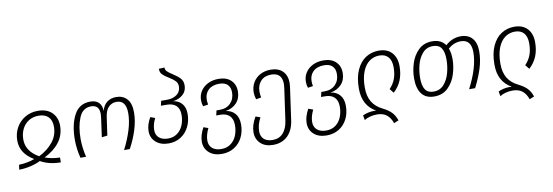

<svg xmlns="http://www.w3.org/2000/svg" viewBox="-65 -1223 5503 1912"><g transform="rotate(-10 2687.0 -266.5)"><path d="M515 -351Q515 -255 460 -183.5Q405 -112 308 -65Q342 -52 383.5 -45Q425 -38 459 -38V11Q342 11 255 -38Q208 -15 150 -2Q92 11 38 11L45 -38Q79 -38 122 -45.5Q165 -53 203 -68Q69 -146 69 -277Q69 -349 101.5 -407.5Q134 -466 191.5 -500Q249 -534 321 -534Q413 -534 464 -483Q515 -432 515 -351ZM257 -86Q347 -131 400 -198Q453 -265 453 -352Q453 -415 419 -450Q385 -485 320 -485Q263 -485 219.5 -457.5Q176 -430 153 -382.5Q130 -335 130 -278Q130 -158 257 -86Z M635 -186Q635 -335 687 -434.5Q739 -534 852 -534Q908 -534 937.5 -504Q967 -474 968 -419Q982 -475 1020 -504.5Q1058 -534 1114 -534Q1181 -534 1222 -489.5Q1263 -445 1263 -354Q1263 -270 1234 -177.5Q1205 -85 1158 0H1100Q1148 -93 1176.5 -184.5Q1205 -276 1205 -355Q1205 -486 1109 -486Q1061 -486 1028.5 -453.5Q996 -421 987 -353L961 -171L904 -164L931 -358Q934 -378 934 -395Q934 -486 851 -486Q766 -486 729.5 -397Q693 -308 693 -185Q693 -97 716 0H659Q635 -94 635 -186Z M1786 -247Q1786 -174 1756.5 -115Q1727 -56 1673.5 -22Q1620 12 1551 12Q1470 12 1421.5 -31Q1373 -74 1373 -142Q1373 -207 1414 -278L1461 -261Q1430 -201 1430 -143Q1430 -93 1463 -65Q1496 -37 1554 -37Q1607 -37 1646 -65.5Q1685 -94 1705 -142Q1725 -190 1725 -247Q1725 -307 1692.5 -339Q1660 -371 1595 -371H1538L1549 -419H1611Q1669 -419 1708.5 -448.5Q1748 -478 1748 -529Q1748 -564 1726.5 -586Q1705 -608 1664 -633Q1622 -658 1601.5 -679.5Q1581 -701 1582 -737L1639 -740Q1638 -716 1655.5 -699Q1673 -682 1708 -660Q1755 -630 1780.5 -602.5Q1806 -575 1806 -531Q1806 -474 1767 -438.5Q1728 -403 1665 -394Q1718 -388 1752 -350.5Q1786 -313 1786 -247Z M2292 -50Q2292 23 2262.5 81.5Q2233 140 2179 173.5Q2125 207 2054 207Q1973 207 1925 164Q1877 121 1877 52Q1877 -12 1918 -87L1965 -70Q1933 -4 1933 51Q1933 101 1966 129.5Q1999 158 2057 158Q2113 158 2152 129.5Q2191 101 2211 53Q2231 5 2231 -53Q2231 -115 2198.5 -147.5Q2166 -180 2105 -180H2064L2075 -229H2108Q2177 -229 2218 -271Q2259 -313 2259 -380Q2259 -430 2231 -458Q2203 -486 2147 -486Q2076 -486 2037 -448.5Q1998 -411 1998 -350Q1998 -331 2003 -301L1951 -293Q1941 -323 1941 -354Q1941 -407 1968 -448Q1995 -489 2042 -512Q2089 -535 2148 -535Q2228 -535 2273 -492.5Q2318 -450 2318 -380Q2318 -309 2276 -263.5Q2234 -218 2164 -207Q2221 -201 2256.5 -161Q2292 -121 2292 -50Z M2840 -373Q2840 -355 2837 -335L2790 0Q2776 97 2719.5 152Q2663 207 2572 207Q2492 207 2446 163Q2400 119 2400 51Q2400 -22 2447 -102L2494 -86Q2457 -14 2457 50Q2457 101 2488 129.5Q2519 158 2576 158Q2643 158 2682.5 113.5Q2722 69 2733 -10L2779 -335Q2782 -355 2782 -372Q2782 -486 2673 -486Q2605 -486 2567 -445Q2529 -404 2529 -338Q2529 -305 2536 -279L2483 -270Q2471 -306 2471 -339Q2471 -397 2497.5 -441.5Q2524 -486 2570.5 -510.5Q2617 -535 2675 -535Q2754 -535 2797 -491.5Q2840 -448 2840 -373Z M3352 -50Q3352 23 3322.5 81.5Q3293 140 3239 173.5Q3185 207 3114 207Q3033 207 2985 164Q2937 121 2937 52Q2937 -12 2978 -87L3025 -70Q2993 -4 2993 51Q2993 101 3026 129.5Q3059 158 3117 158Q3173 158 3212 129.5Q3251 101 3271 53Q3291 5 3291 -53Q3291 -115 3258.5 -147.5Q3226 -180 3165 -180H3124L3135 -229H3168Q3237 -229 3278 -271Q3319 -313 3319 -380Q3319 -430 3291 -458Q3263 -486 3207 -486Q3136 -486 3097 -448.5Q3058 -411 3058 -350Q3058 -331 3063 -301L3011 -293Q3001 -323 3001 -354Q3001 -407 3028 -448Q3055 -489 3102 -512Q3149 -535 3208 -535Q3288 -535 3333 -492.5Q3378 -450 3378 -380Q3378 -309 3336 -263.5Q3294 -218 3224 -207Q3281 -201 3316.5 -161Q3352 -121 3352 -50Z M3640 88Q3605 88 3571 97Q3537 106 3513 122L3504 73Q3527 62 3557.5 55Q3588 48 3619 48Q3634 48 3641 49Q3509 -24 3509 -196Q3509 -308 3544 -384.5Q3579 -461 3637.5 -498Q3696 -535 3768 -535Q3854 -535 3900.5 -484Q3947 -433 3947 -347Q3947 -267 3921.5 -205.5Q3896 -144 3844 -96L3810 -139Q3849 -179 3868 -229Q3887 -279 3887 -347Q3887 -415 3855.5 -450.5Q3824 -486 3766 -486Q3710 -486 3665.5 -454Q3621 -422 3595 -356.5Q3569 -291 3569 -195Q3569 -108 3604 -50.5Q3639 7 3710 41Q3762 67 3793 98Q3824 129 3843 183L3795 203Q3776 147 3739 117.5Q3702 88 3640 88Z M4754 -356Q4754 -269 4726 -181.5Q4698 -94 4650 0H4589Q4695 -203 4695 -357Q4695 -485 4589 -485Q4520 -485 4461 -434Q4479 -389 4479 -324Q4479 -250 4455 -173Q4431 -96 4376.5 -42.5Q4322 11 4237 11Q4152 11 4110 -44Q4068 -99 4068 -201Q4068 -276 4092 -352.5Q4116 -429 4170.5 -481.5Q4225 -534 4309 -534Q4399 -534 4442 -471Q4511 -534 4597 -534Q4672 -534 4713 -487.5Q4754 -441 4754 -356ZM4419 -330Q4419 -409 4392.5 -447.5Q4366 -486 4308 -486Q4243 -486 4202.5 -439.5Q4162 -393 4145 -326.5Q4128 -260 4128 -195Q4128 -116 4154 -77Q4180 -38 4238 -38Q4303 -38 4343.5 -84.5Q4384 -131 4401.5 -198Q4419 -265 4419 -330Z M5011 88Q4976 88 4942 97Q4908 106 4884 122L4875 73Q4898 62 4928.5 55Q4959 48 4990 48Q5005 48 5012 49Q4880 -24 4880 -196Q4880 -308 4915 -384.5Q4950 -461 5008.5 -498Q5067 -535 5139 -535Q5225 -535 5271.5 -484Q5318 -433 5318 -347Q5318 -267 5292.5 -205.5Q5267 -144 5215 -96L5181 -139Q5220 -179 5239 -229Q5258 -279 5258 -347Q5258 -415 5226.5 -450.5Q5195 -486 5137 -486Q5081 -486 5036.5 -454Q4992 -422 4966 -356.5Q4940 -291 4940 -195Q4940 -108 4975 -50.5Q5010 7 5081 41Q5133 67 5164 98Q5195 129 5214 183L5166 203Q5147 147 5110 117.5Q5073 88 5011 88Z"/></g></svg>

Font: FiraGO Light
Style: Italic
Weight: 300
Italic angle: -8°
Designer: bBox Type GmbH
Foundry: bBox Type GmbH
Version: Version 1.001